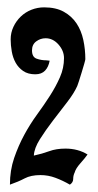

<svg xmlns="http://www.w3.org/2000/svg" viewBox="-20 -723 266 522"><path d="M100 -703Q132 -703 153.5 -691Q175 -679 188 -659.5Q201 -640 206.5 -614.5Q212 -589 212 -562Q212 -560 209 -549.5Q206 -539 202 -526Q198 -513 194.5 -502Q191 -491 190 -489Q181 -469 162 -444.5Q143 -420 123.5 -394.5Q104 -369 88.5 -344.5Q73 -320 72 -300Q95 -305 114 -312Q133 -319 158 -319Q192 -319 218 -303Q211 -293 198.5 -279Q186 -265 183 -254Q179 -246 179 -236.5Q179 -227 170 -221Q151 -232 131 -239.5Q111 -247 90 -247Q64 -247 47 -238Q30 -229 7 -221Q7 -260 18.5 -293.5Q30 -327 46 -356.5Q62 -386 81 -412Q100 -438 116 -463Q132 -488 143 -513Q154 -538 154 -565Q154 -585 139 -602Q124 -619 104 -619Q90 -619 78.5 -610.5Q67 -602 67 -586Q67 -568 79.5 -563.5Q92 -559 106 -559L115 -558Q112 -541 102.5 -531Q93 -521 76 -521Q56 -521 43 -530Q30 -539 22.5 -552.5Q15 -566 12 -583Q9 -600 9 -616Q9 -634 16.5 -650Q24 -666 36.5 -678Q49 -690 65.5 -696.5Q82 -703 100 -703Z"/></svg>

Font: Fette Mikado
Style: Regular
Weight: 400
Designer: Peter Wiegel
Foundry: Peter Wiegel
Version: Version 1.000